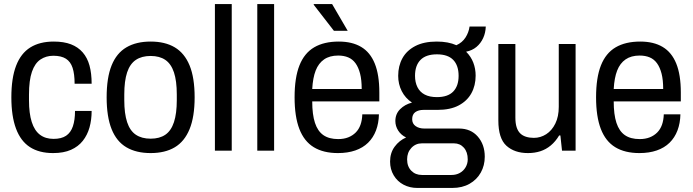

<svg xmlns="http://www.w3.org/2000/svg" viewBox="-20 -743 3416 947"><path d="M242 12Q173 12 127.5 -17.5Q82 -47 59 -108.5Q36 -170 36 -263Q36 -358 59.5 -419Q83 -480 129.5 -509Q176 -538 245 -538Q295 -538 330 -524.5Q365 -511 388 -484.5Q411 -458 421.5 -419.5Q432 -381 432 -330H348Q348 -378 338 -408.5Q328 -439 305 -453.5Q282 -468 243 -468Q207 -468 179.5 -449.5Q152 -431 137.5 -389Q123 -347 123 -276V-248Q123 -184 136.5 -141.5Q150 -99 177 -78.5Q204 -58 244 -58Q283 -58 306 -73.5Q329 -89 339.5 -120Q350 -151 350 -196H432Q432 -152 421.5 -114.5Q411 -77 388.5 -48.5Q366 -20 330 -4Q294 12 242 12Z M723 12Q652 12 603.5 -16.5Q555 -45 530.5 -106Q506 -167 506 -263Q506 -360 530.5 -420.5Q555 -481 603.5 -509.5Q652 -538 723 -538Q794 -538 842 -509.5Q890 -481 915 -420.5Q940 -360 940 -263Q940 -167 915 -106Q890 -45 842 -16.5Q794 12 723 12ZM723 -59Q767 -59 795.5 -78.5Q824 -98 838 -140.5Q852 -183 852 -249V-277Q852 -344 838 -386Q824 -428 795.5 -447.5Q767 -467 723 -467Q679 -467 650 -447.5Q621 -428 607 -386Q593 -344 593 -277V-249Q593 -183 607 -140.5Q621 -98 650 -78.5Q679 -59 723 -59Z M1040 0V-723H1123V0Z M1249 0V-723H1332V0Z M1647 12Q1575 12 1527.5 -17Q1480 -46 1456.5 -107Q1433 -168 1433 -263Q1433 -360 1457 -420.5Q1481 -481 1529.5 -509.5Q1578 -538 1651 -538Q1717 -538 1761.5 -511.5Q1806 -485 1828.5 -429.5Q1851 -374 1851 -287V-243H1520Q1520 -178 1533.5 -137Q1547 -96 1575 -76.5Q1603 -57 1648 -57Q1676 -57 1697.5 -65.5Q1719 -74 1734.5 -89.5Q1750 -105 1758 -127.5Q1766 -150 1767 -179H1849Q1848 -135 1834.5 -99.5Q1821 -64 1795.5 -39Q1770 -14 1732.5 -1Q1695 12 1647 12ZM1520 -304H1764Q1764 -349 1756 -380Q1748 -411 1733.5 -431Q1719 -451 1697.5 -460Q1676 -469 1648 -469Q1606 -469 1578.5 -450Q1551 -431 1537 -395Q1523 -359 1520 -304ZM1695 -591H1627L1527 -720L1528 -723H1618Z M2038 184Q2001 184 1970.5 168Q1940 152 1922 122Q1904 92 1904 54Q1904 11 1926.5 -19.5Q1949 -50 1983 -65Q1958 -77 1944 -99Q1930 -121 1930 -146Q1930 -181 1953.5 -204.5Q1977 -228 2012 -237Q1979 -259 1961.5 -293.5Q1944 -328 1944 -369Q1944 -418 1965 -456Q1986 -494 2028.5 -516Q2071 -538 2134 -538Q2163 -538 2187 -533.5Q2211 -529 2231 -520Q2260 -533 2276 -558Q2292 -583 2296 -612H2376Q2375 -581 2363 -555Q2351 -529 2330 -511.5Q2309 -494 2279 -488Q2303 -464 2314.5 -434Q2326 -404 2326 -370Q2326 -321 2305 -283Q2284 -245 2242.5 -223Q2201 -201 2138 -201H2069Q2044 -201 2028.5 -190Q2013 -179 2013 -155Q2013 -133 2030 -121Q2047 -109 2073 -109H2244Q2302 -109 2336.5 -69.5Q2371 -30 2371 30Q2371 73 2351.5 108Q2332 143 2296 163.5Q2260 184 2211 184ZM2061 120H2207Q2230 120 2248 110Q2266 100 2276.5 82Q2287 64 2287 43Q2287 7 2268 -14.5Q2249 -36 2219 -36H2061Q2030 -36 2009 -13.5Q1988 9 1988 43Q1988 78 2008.5 99Q2029 120 2061 120ZM2135 -264Q2189 -264 2215.5 -291.5Q2242 -319 2242 -369Q2242 -420 2215.5 -447.5Q2189 -475 2135 -475Q2081 -475 2054 -447.5Q2027 -420 2027 -369Q2027 -337 2039 -313Q2051 -289 2075 -276.5Q2099 -264 2135 -264Z M2584 12Q2518 12 2478 -24Q2438 -60 2438 -149V-526H2522V-163Q2522 -135 2528 -116Q2534 -97 2545.5 -85.5Q2557 -74 2574.5 -68.5Q2592 -63 2613 -63Q2646 -63 2674 -81Q2702 -99 2719 -133.5Q2736 -168 2736 -216V-526H2819V0H2752L2744 -75H2738Q2720 -45 2696.5 -25.5Q2673 -6 2645 3Q2617 12 2584 12Z M3134 12Q3062 12 3014.5 -17Q2967 -46 2943.5 -107Q2920 -168 2920 -263Q2920 -360 2944 -420.5Q2968 -481 3016.5 -509.5Q3065 -538 3138 -538Q3204 -538 3248.5 -511.5Q3293 -485 3315.5 -429.5Q3338 -374 3338 -287V-243H3007Q3007 -178 3020.5 -137Q3034 -96 3062 -76.5Q3090 -57 3135 -57Q3163 -57 3184.5 -65.5Q3206 -74 3221.5 -89.5Q3237 -105 3245 -127.5Q3253 -150 3254 -179H3336Q3335 -135 3321.5 -99.5Q3308 -64 3282.5 -39Q3257 -14 3219.5 -1Q3182 12 3134 12ZM3007 -304H3251Q3251 -349 3243 -380Q3235 -411 3220.5 -431Q3206 -451 3184.5 -460Q3163 -469 3135 -469Q3093 -469 3065.5 -450Q3038 -431 3024 -395Q3010 -359 3007 -304Z"/></svg>

Font: Archivo SemiCondensed
Style: Regular
Weight: 400
Width: 4
Designer: Hector Gatti
Foundry: Omnibus-Type
Version: Version 2.001